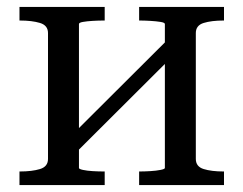

<svg xmlns="http://www.w3.org/2000/svg" viewBox="-20 -532 700 552"><path d="M118 -75V-437Q118 -459 95 -466Q72 -473 37 -473H36V-512H281V-473H279Q263 -473 246.5 -472Q230 -471 218.5 -469Q207 -467 207 -463V-49Q207 -46 218.5 -43.5Q230 -41 246.5 -40Q263 -39 279 -39H281V0H36V-39H37Q72 -39 95 -46Q118 -53 118 -75ZM454 -49V-463Q454 -467 441.5 -469Q429 -471 412 -472Q395 -473 381 -473H380V-512H624V-473H623Q588 -473 565.5 -466Q543 -459 543 -437V-75Q543 -53 565.5 -46Q588 -39 623 -39H624V0H380V-39H381Q395 -39 412 -40Q429 -41 441.5 -43.5Q454 -46 454 -49ZM193 -88 162 -119 467 -423 498 -392Z"/></svg>

Font: Roboto Serif 72pt
Style: Regular
Weight: 400
Designer: Greg Gazdowicz
Foundry: Commercial Type
Version: Version 1.008